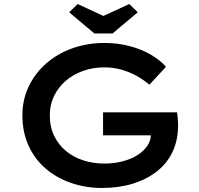

<svg xmlns="http://www.w3.org/2000/svg" viewBox="-20 -922 988 952"><path d="M486 10Q404 10 332 -15Q260 -40 206 -86.5Q152 -133 121.5 -200Q91 -267 91 -351Q91 -427 122 -492.5Q153 -558 208 -606.5Q263 -655 337.5 -682Q412 -709 498 -709Q565 -709 624.5 -693Q684 -677 729.5 -650Q775 -623 803 -591L721 -502Q690 -528 655 -547Q620 -566 580.5 -577Q541 -588 497 -588Q440 -588 390.5 -570Q341 -552 304.5 -520Q268 -488 247.5 -445Q227 -402 227 -351Q227 -293 248.5 -248.5Q270 -204 307.5 -173Q345 -142 394 -126.5Q443 -111 496 -111Q545 -111 587.5 -122Q630 -133 661.5 -153Q693 -173 711 -199.5Q729 -226 728 -258L727 -276L746 -251H491V-365H858Q860 -352 861 -339.5Q862 -327 862.5 -317Q863 -307 863 -301Q863 -227 835.5 -169Q808 -111 757 -71.5Q706 -32 637.5 -11Q569 10 486 10ZM448 -756 323 -861 365 -902 508 -836H478L621 -902L663 -861L538 -756Z"/></svg>

Font: Lexend Giga Medium
Style: Regular
Weight: 500
Designer: Bonnie Shaver-Troup, Thomas Jockin
Foundry: Lexend
Version: Version 1.007